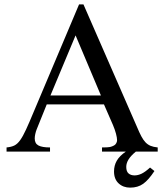

<svg xmlns="http://www.w3.org/2000/svg" viewBox="-20 -694 756 879"><path d="M447 0V-19Q474 -19 483.5 -21Q493 -23 502 -28Q508 -31 512 -38Q516 -45 516 -52Q516 -63 511 -82Q506 -101 497 -122L456 -216H194L148 -102Q144 -92 141.5 -80.5Q139 -69 139 -60Q139 -37 156 -28Q173 -19 209 -19V0H10V-19Q32 -21 46 -28Q60 -35 72.5 -52.5Q85 -70 99.5 -101.5Q114 -133 136 -186L342 -674H362L608 -111Q618 -87 627 -70Q636 -53 646 -42.5Q656 -32 669 -26.5Q682 -21 702 -19V0H602Q579 19 568.5 36Q558 53 558 70Q558 91 568.5 100Q579 109 596 109Q612 109 628.5 101Q645 93 667 73L687 89Q660 130 635.5 147.5Q611 165 576 165Q544 165 523 145.5Q502 126 502 91Q502 64 514.5 42Q527 20 556 0ZM326 -532 211 -257H442Z"/></svg>

Font: STIXGeneralUnicodeRegular
Style: Regular
Weight: 400
Designer: MicroPress Inc., with final additions and corrections provided by Coen Hoffman, Elsevier (retired)
Version: Version 1.1.0